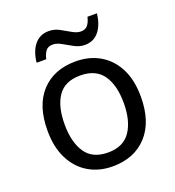

<svg xmlns="http://www.w3.org/2000/svg" viewBox="-135 -842 875 958"><g transform="rotate(-20 302.5 -362.5)"><path d="M551 -269Q551 -136 483.5 -63Q416 10 301 10Q230 10 174.5 -22.5Q119 -55 87 -117.5Q55 -180 55 -269Q55 -402 122 -474Q189 -546 304 -546Q377 -546 432.5 -513.5Q488 -481 519.5 -419.5Q551 -358 551 -269ZM146 -269Q146 -174 183.5 -118.5Q221 -63 303 -63Q384 -63 422 -118.5Q460 -174 460 -269Q460 -364 422 -418Q384 -472 302 -472Q220 -472 183 -418Q146 -364 146 -269ZM120 -606Q126 -665 154.5 -699.5Q183 -734 230 -734Q260 -734 286.5 -719.5Q313 -705 337 -691Q361 -677 382 -677Q405 -677 417.5 -691.5Q430 -706 437 -735H487Q481 -677 453 -642Q425 -607 378 -607Q350 -607 323.5 -621Q297 -635 272.5 -649.5Q248 -664 226 -664Q202 -664 190 -649.5Q178 -635 171 -606Z"/></g></svg>

Font: Noto Sans Nushu
Style: Regular
Weight: 400
Designer: Lisa Huang
Foundry: Lisa Huang
Version: Version 1.003; ttfautohint (v1.8.4.7-5d5b)